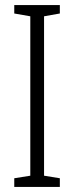

<svg xmlns="http://www.w3.org/2000/svg" viewBox="-20 -734 291 754"><path d="M215 0H36V-34L99 -44V-670L36 -681V-714H215V-681L153 -670V-44L215 -34Z"/></svg>

Font: Noto Sans Sinhala ExtraCondensed Light
Style: Regular
Weight: 300
Width: 2
Designer: Jelle Bosma - Monotype Design Team
Foundry: Monotype Imaging Inc.
Version: Version 2.006; ttfautohint (v1.8.4.7-5d5b)